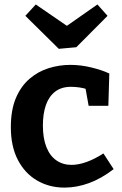

<svg xmlns="http://www.w3.org/2000/svg" viewBox="-20 -841 556 873"><path d="M273 12Q204 12 148.5 -20.3Q93 -52.7 61.2 -114Q29.3 -175.3 29.3 -262.3Q29.3 -341.3 52.3 -395.3Q75.3 -449.3 114.2 -482.7Q153 -516 201.2 -531Q249.3 -546 300 -546Q348.3 -546 397.2 -533.8Q446 -521.7 477 -506.7L472.7 -360H383L368.3 -442L379.3 -433.7Q364 -440 342.7 -443.2Q321.3 -446.3 302.7 -446.3Q259.7 -446.3 231.2 -424.7Q202.7 -403 188.8 -363.5Q175 -324 175 -270.3Q175 -211.7 191.2 -171.7Q207.3 -131.7 236.8 -111.5Q266.3 -91.3 305 -91.3Q336.3 -91.3 373 -104.3Q409.7 -117.3 450.3 -143.3L496.7 -72Q441 -29 384.8 -8.5Q328.7 12 273 12ZM423 -820.7 469 -769 327 -626.3 247.3 -619 95.3 -769 142.7 -820.7 334 -689.3 237 -690.7Z"/></svg>

Font: Bitter Thin
Style: Regular
Weight: 100
Designer: Sol Matas, and Bitter project Authors
Foundry: Sol Matas
Version: Version 2.002